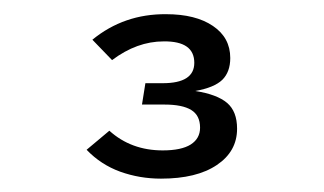

<svg xmlns="http://www.w3.org/2000/svg" viewBox="-20 -476 466 276"><path d="M311 -392.6Q311 -372.6 299.6 -361.3Q288.1 -350.1 260.7 -345.2Q292 -340.3 306.4 -328.1Q320.8 -315.9 320.8 -291Q320.8 -258.3 291.7 -238.8Q262.7 -219.2 211.4 -219.2Q180.7 -219.2 152.8 -229.2Q125 -239.3 104.5 -260.7L137.2 -288.1Q168.5 -259.8 213.9 -259.8Q240.7 -259.8 254.2 -268.3Q267.6 -276.9 267.6 -292.5Q267.6 -310.1 254.9 -317.9Q242.2 -325.7 216.3 -325.7H184.1L189 -356.4H213.9Q259.3 -356.4 259.3 -385.7Q259.3 -417 215.3 -416.5Q176.8 -416.5 141.1 -389.6L112.8 -418.9Q158.2 -456.1 218.8 -455.6Q261.2 -455.6 286.1 -438.7Q311 -421.9 311 -392.6Z"/></svg>

Font: Amiri Typewriter
Style: Regular
Weight: 400
Monospace: yes
Designer: Khaled Hosny
Version: Version 1.1